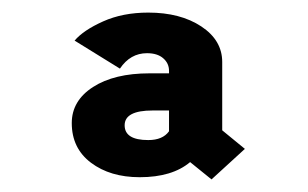

<svg xmlns="http://www.w3.org/2000/svg" viewBox="-20 -726 490 305"><path d="M316 -441 282 -468.5Q253.5 -444.5 202 -444.5Q155 -444.5 124.5 -467.5Q94 -490.5 94 -530.5Q94 -566 127.8 -587.8Q161.5 -609.5 217.5 -609.5H248.5V-613.5Q248.5 -625.5 239.2 -633.5Q230 -641.5 213.5 -641.5Q187 -641.5 170.5 -617L98.5 -661.5Q112.5 -678 143.8 -692Q175 -706 215.5 -706Q266.5 -706 299.8 -684Q333 -662 333 -627.5V-519L369 -489.5ZM215.5 -503.5Q238.5 -503.5 248.5 -517.5V-550.5H222.5Q178 -550.5 178 -527Q178 -503.5 215.5 -503.5Z"/></svg>

Font: League Mono Condensed
Style: Bold
Weight: 700
Width: 1
Designer: Tyler Finck
Foundry: The League of Moveable Type / Tyler Finck
Version: Version 2.210